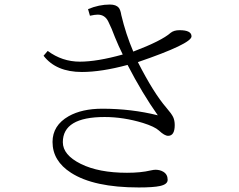

<svg xmlns="http://www.w3.org/2000/svg" viewBox="-20 -804 1040 837"><path d="M253.9 -184.1Q253.9 -128.4 332.5 -89.4Q410.6 -50.8 533.7 -50.8Q594.2 -50.8 636.7 -61Q650.4 -64 657.7 -64Q677.2 -64 691.9 -55.2Q710.9 -43.9 710.9 -20Q710.9 -0.5 677.7 6.8Q648.9 13.2 585 13.2Q388.7 13.2 289.6 -50.8Q209 -102.5 209 -185.1Q209 -257.3 279.3 -297.4Q337.4 -330.1 425.8 -330.1Q553.2 -330.1 668 -301.3Q600.1 -397 536.1 -521Q421.9 -490.2 336.9 -490.2Q224.6 -490.2 169.9 -561L188 -582Q251 -535.2 328.1 -535.2Q403.3 -535.2 515.1 -566.4Q496.6 -603.5 481 -642.1Q466.8 -680.7 452.1 -710Q437.5 -740.2 405.8 -740.2Q394 -740.2 372.1 -735.4L363.8 -764.2Q411.6 -784.2 459 -784.2Q486.3 -784.2 498 -770Q505.4 -760.3 508.8 -738.3Q528.3 -655.8 561 -579.1Q684.6 -626 724.1 -661.1Q738.3 -672.4 762.7 -672.4Q814.9 -672.4 814.9 -645.5Q814.9 -613.3 581.1 -533.2Q649.4 -398.9 705.6 -334Q728 -308.1 734.9 -293.5Q741.7 -278.8 741.7 -258.8Q741.7 -211.9 712.9 -211.9Q697.3 -211.9 672.9 -234.9Q654.3 -252 603 -268.1Q518.1 -293.9 436 -293.9Q253.9 -293.9 253.9 -184.1Z"/></svg>

Font: I.MingCP
Style: Regular
Weight: 400
Designer: I.Font Project
Version: Version 8.000; Sep 06, 2022